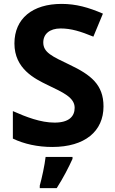

<svg xmlns="http://www.w3.org/2000/svg" viewBox="-20 -837 591 985"><path d="M511 -291C511 -403 446 -453 337 -505C247 -548 202 -568 202 -619C202 -662 234 -691 291 -691C345 -691 393 -676 459 -649L508 -767C434 -799 370 -817 296 -817C147 -817 54 -742 54 -614C54 -484 158 -433 224 -401C303 -363 363 -337 363 -284C363 -240 334 -208 260 -208C188 -208 114 -237 46 -267V-126C104 -98 174 -83 248 -83C416 -83 511 -164 511 -291ZM352 -22V-32H214C209 11 195 76 184 115V128H271C305 75 332 22 352 -22Z"/></svg>

Font: Noto Sans Telugu UI
Style: Bold
Weight: 700
Designer: Jelle Bosma - Monotype Design Team
Foundry: Monotype Imaging Inc.
Version: Version 2.005